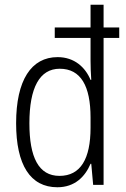

<svg xmlns="http://www.w3.org/2000/svg" viewBox="-20 -780 533 810"><path d="M222 10C296 10 339 -35 362 -89H365L373 0H417V-620H483V-664H417V-760H362V-664H211V-620H362V-524C362 -500 363 -471 365 -443H362C340 -496 294 -539 223 -539C112 -539 48 -442 48 -260C48 -84 108 10 222 10ZM231 -38C143 -38 104 -116 104 -260C104 -410 147 -490 232 -490C321 -490 362 -417 362 -284V-241C362 -110 320 -38 231 -38Z"/></svg>

Font: Noto Sans Myanmar Condensed Light
Style: Regular
Weight: 300
Width: 3
Designer: Monotype Design Team
Foundry: Monotype Imaging Inc.
Version: Version 2.107